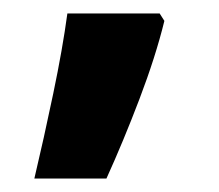

<svg xmlns="http://www.w3.org/2000/svg" viewBox="-20 -136 325 285"><path d="M224 -105Q211 -52 187 11Q163 74 138 129H31Q45 70 59 3Q73 -64 80 -116H217Z"/></svg>

Font: Noto Sans Ol Chiki
Style: Bold
Weight: 700
Designer: Monotype Design Team, Lewis McGuffie
Foundry: Monotype Imaging Inc.
Version: Version 2.003; ttfautohint (v1.8.4.7-5d5b)